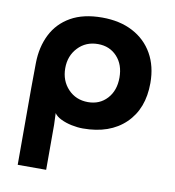

<svg xmlns="http://www.w3.org/2000/svg" viewBox="-79 -553 769 844"><g transform="rotate(10 305.0 -131.0)"><path d="M310 -482Q389 -482 447 -451.5Q505 -421 536.5 -365.5Q568 -310 568 -235Q568 -120 499 -53.5Q430 13 310 13Q286 13 259.5 7.5Q233 2 211.5 -8.5Q190 -19 181 -33L183 19V220H56V-8Q56 -65 56 -121.5Q56 -178 57 -235Q58 -306 86 -362Q114 -418 170 -450Q226 -482 310 -482ZM312 -105Q364 -105 397 -141Q430 -177 430 -235Q430 -293 397 -328.5Q364 -364 312 -364Q258 -364 223 -327Q188 -290 188 -235Q188 -179 223 -142Q258 -105 312 -105Z"/></g></svg>

Font: Kreadon
Style: Bold
Weight: 700
Designer: Reiya WATANABE
Foundry: StudioGnu
Version: Version 1.003; ttfautohint (v1.8.4.7-5d5b);gftools[0.9.32]